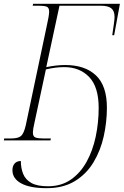

<svg xmlns="http://www.w3.org/2000/svg" viewBox="-38 -734 648 1004"><path d="M206 250Q119 250 73 225Q27 200 27 156Q27 134 38.5 121Q50 108 71 108Q71 145 83 175Q95 205 125.5 222.5Q156 240 213 240Q282 240 332 205.5Q382 171 414.5 112.5Q447 54 462.5 -19.5Q478 -93 478 -170Q478 -279 428.5 -331Q379 -383 298 -383Q274 -383 251 -380Q228 -377 202 -371L142 -91Q134 -57 134 -41Q134 -20 147.5 -15Q161 -10 187 -10H228L226 0H-18L-16 -10H20Q57 -10 72 -23Q87 -36 97 -80L206 -596Q212 -622 215.5 -642.5Q219 -663 219 -673Q219 -693 207.5 -698.5Q196 -704 163 -704H133L135 -714H589L559 -550H549Q554 -584 557.5 -608.5Q561 -633 561 -646Q561 -677 544 -690.5Q527 -704 491 -704H273L204 -383Q257 -394 303 -394Q406 -394 463.5 -340Q521 -286 521 -171Q521 -96 504.5 -21.5Q488 53 451 114.5Q414 176 353.5 213Q293 250 206 250Z"/></svg>

Font: Noto Serif Display ExtraLight
Style: Italic
Weight: 200
Italic angle: -12°
Designer: Monotype Design Team
Foundry: Monotype Imaging Inc.
Version: Version 2.009